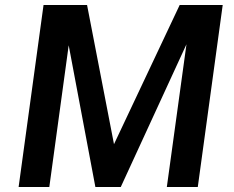

<svg xmlns="http://www.w3.org/2000/svg" viewBox="-20 -743 929 763"><path d="M54 0H176L253 -563L359 0H460L721 -567L643 0H766L865 -723H694L433 -170L326 -723H153Z"/></svg>

Font: United Sans SemiBold
Style: Italic
Weight: 600
Italic angle: -8°
Designer: Pablo Impallari, Rodrigo Fuenzalida (Modified by Dan O. Williams)
Version: Version 1.000;PS 001.000;hotconv 1.0.88;makeotf.lib2.5.64775